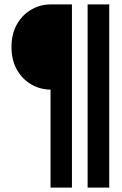

<svg xmlns="http://www.w3.org/2000/svg" viewBox="-20 -710 554 870"><path d="M209 -304Q163 -304 122 -327.5Q81 -351 56.5 -394.5Q32 -438 32 -497Q32 -556 56.5 -599.5Q81 -643 122 -666.5Q163 -690 209 -690H306V140H209ZM377 -690H475V140H377Z"/></svg>

Font: Decalotype Black
Style: Regular
Weight: 900
Designer: Alfredo Marco Pradil
Foundry: Alfredo Marco Pradil
Version: Version 1.0